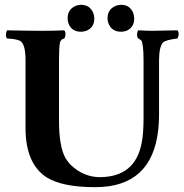

<svg xmlns="http://www.w3.org/2000/svg" viewBox="-20 -774 772 804"><path d="M263.2 -696.8Q263.2 -734.4 295.9 -749Q307.6 -753.9 318.8 -753.9Q356 -753.9 370.1 -720.7Q374.5 -709 375 -696.8Q375 -658.7 341.3 -645Q330.1 -641.1 318.8 -641.1Q280.8 -641.1 267.1 -674.8Q263.2 -685.5 263.2 -696.8ZM430.2 -696.8Q430.2 -734.4 463.4 -749Q475.1 -753.9 486.8 -753.9Q523.4 -753.9 537.6 -720.7Q542 -709 542 -696.8Q542 -658.7 509.3 -645Q498.5 -641.1 486.8 -641.1Q449.2 -641.1 435.1 -673.8Q430.2 -685.1 430.2 -696.8ZM227.1 -522V-269Q227.1 -159.7 254.4 -111.8Q264.6 -94.7 277.8 -82Q330.6 -32.7 397 -32.2Q545.9 -32.2 573.2 -175.3Q581.1 -215.8 581.1 -276.9V-522Q581.1 -561 578.1 -580.6Q575.2 -600.1 572 -604Q568.8 -607.9 560.1 -612.3L559.1 -612.8Q550.8 -621.1 555.7 -640.6Q557.1 -645 559.1 -647Q597.7 -645 616.2 -645Q627.9 -645 723.1 -647Q731.4 -638.7 726.1 -619.6Q724.6 -615.2 723.1 -612.8Q673.8 -606.9 662.6 -596.2Q646.5 -579.1 646 -522V-294.9Q646 -24.9 436 5.9Q407.2 9.8 376 9.8Q238.8 9.3 173.8 -32.2Q87.4 -89.8 86.9 -235.8V-522Q86.9 -587.9 65.4 -602.1Q50.8 -610.8 9.8 -612.8Q1.5 -621.1 6.8 -640.6Q8.3 -645 9.8 -647Q110.4 -645 155.8 -645Q210.4 -645 249 -647Q257.3 -638.7 252.4 -619.6Q251 -615.2 249 -612.8Q234.9 -610.4 231 -595.2Q227.1 -577.1 227.1 -522Z"/></svg>

Font: Linux Libertine O
Style: Bold
Weight: 700
Designer: Philipp H. Poll
Foundry: Philipp H. Poll
Version: Version 5.0.0